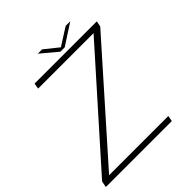

<svg xmlns="http://www.w3.org/2000/svg" viewBox="-220 -914 1049 1049"><g transform="rotate(-45 305.0 -389.0)"><path d="M-8.5 0H501L507 -33H49.5L590 -642L596.5 -675H115.5L110 -642H538.5L-2 -35.5ZM338.5 -698.5H372L494.5 -778H459L357.5 -713.5L277 -778H243.5Z"/></g></svg>

Font: Anybody SemiExpanded ExtraLight
Style: Italic
Weight: 250
Width: 6
Italic angle: -10°
Version: Version 1.113;gftools[0.9.25]